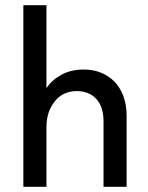

<svg xmlns="http://www.w3.org/2000/svg" viewBox="-20 -720 570 740"><path d="M379 -252Q379 -283 371 -305Q363 -327 349 -341Q335 -355 316.5 -362Q298 -369 277 -369Q223 -369 191.5 -330Q160 -291 159 -233V0H70V-700H159V-380Q179 -411 216 -431.5Q253 -452 303 -452Q339 -452 369 -440Q399 -428 421 -405.5Q443 -383 455.5 -349.5Q468 -316 468 -274V0H379V-252Z"/></svg>

Font: Tilda Sans Medium
Style: Regular
Weight: 500
Designer: ParaType Ltd
Foundry: ParaType Ltd
Version: Version 1.009